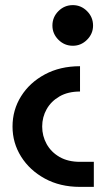

<svg xmlns="http://www.w3.org/2000/svg" viewBox="-20 -541 431 751"><path d="M265 -521Q297 -521 320.5 -497.5Q344 -474 344 -441Q344 -409 320.5 -385.5Q297 -362 265 -362Q232 -362 208.5 -385.5Q185 -409 185 -441Q185 -474 208.5 -497.5Q232 -521 265 -521ZM293 190Q215 190 155.5 157.5Q96 125 62.5 71.5Q29 18 29 -46Q29 -111 62.5 -164.5Q96 -218 155.5 -250Q215 -282 293 -282V-183Q246 -183 213 -164Q180 -145 162.5 -114Q145 -83 145 -46Q145 -9 162.5 22.5Q180 54 213 73Q246 92 293 92H347V190Z"/></svg>

Font: MuseoModerno Medium
Style: Regular
Weight: 500
Designer: Pablo Cosgaya, Héctor Gatti, Marcela Romero, and the Authors of The MuseoModerno Project.
Foundry: Omnibus-Type Team
Version: Version 1.001